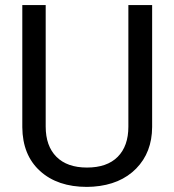

<svg xmlns="http://www.w3.org/2000/svg" viewBox="-20 -731 688 761"><path d="M583 -710.9V-227.5Q582.5 -127 519.8 -63Q457 1 349.6 8.8L324.7 9.8Q208 9.8 138.7 -53.2Q69.3 -116.2 68.4 -226.6V-710.9H161.1V-229.5Q161.1 -152.3 203.6 -109.6Q246.1 -66.9 324.7 -66.9Q404.3 -66.9 446.5 -109.4Q488.8 -151.9 488.8 -229V-710.9Z"/></svg>

Font: Vazir UI
Style: Regular-UI
Weight: 400
Designer: Saber Rastikerdar
Foundry: Saber Rastikerdar
Version: Version 30.1.0